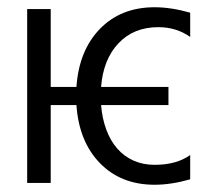

<svg xmlns="http://www.w3.org/2000/svg" viewBox="-20 -505 580 530"><path d="M505 -10Q452 5 407 5Q314 5 256 -54.5Q198 -114 191 -215H120V0H55V-480H120V-265H191Q198 -366 256 -425.5Q314 -485 407 -485Q452 -485 505 -470V-403Q467 -430 417 -430Q349 -430 307 -385.5Q265 -341 259 -265H445V-215H259Q262 -178 273.5 -147Q285 -116 304 -94.5Q323 -73 349 -61.5Q375 -50 407 -50Q467 -50 505 -77Z"/></svg>

Font: Glametrix
Style: Regular
Weight: 500
Designer: gluk
Foundry: gluk
Version: Version 0.40